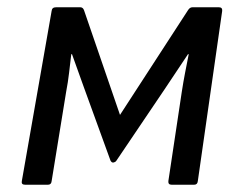

<svg xmlns="http://www.w3.org/2000/svg" viewBox="-20 -508 661 528"><path d="M49 0Q38 0 40 -10L122 -478Q123 -488 134 -488H201Q208 -488 211 -480L310 -192L497 -480Q502 -488 509 -488H582Q592 -488 591 -478L524 -10Q523 0 514 0H452Q442 0 443 -10L480 -256Q484 -282 489 -308Q494 -334 499 -359H497Q481 -335 465 -311Q449 -287 433 -263L300 -66Q299 -64 296 -62.5Q293 -61 291 -61Q289 -61 287.5 -62Q286 -63 284 -66L211 -267Q203 -290 194.5 -313Q186 -336 178 -359H176Q173 -334 170 -308Q167 -282 162 -256L122 -10Q121 0 112 0Z"/></svg>

Font: Sofia Sans Hairline
Style: Italic
Weight: 1
Italic angle: -9°
Designer: Botio Nikoltchev, Ani Petrova
Foundry: lettersoup
Version: Version 4.102